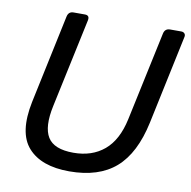

<svg xmlns="http://www.w3.org/2000/svg" viewBox="-79 -779 861 867"><g transform="rotate(10 351.0 -345.0)"><path d="M294 10Q165 10 105 -57.5Q45 -125 75 -270L161 -676Q166 -700 189 -700H241Q264 -700 259 -676L172 -268Q151 -170 180 -123Q209 -76 298 -76Q383 -76 439 -123Q495 -170 516 -268L603 -676Q608 -700 632 -700H683Q693 -700 698.5 -693.5Q704 -687 701 -676L615 -270Q584 -125 506.5 -57.5Q429 10 294 10Z"/></g></svg>

Font: Lubike
Style: Italic
Weight: 400
Italic angle: -12°
Foundry: Honoka55
Version: Version 1.000;July 22, 2022;FontCreator 14.0.0.2862 64-bit